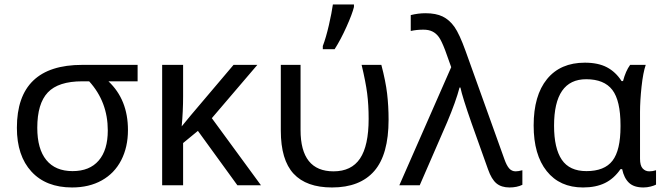

<svg xmlns="http://www.w3.org/2000/svg" viewBox="-20 -825 2957 855"><path d="M146 -255.9Q146 -161.6 186.3 -112.3Q226.6 -63 303.2 -63Q378.9 -63 419.4 -109.9Q460 -156.7 460 -244.1Q460 -371.6 377 -462.9H346.2Q239.7 -462.9 192.9 -413.3Q146 -363.8 146 -255.9ZM549.8 -246.1Q549.8 -169.9 519.8 -111.6Q489.7 -53.2 433.3 -21.7Q377 9.8 300.8 9.8Q185.1 9.8 120.1 -60.8Q55.2 -131.3 55.2 -255.9Q55.2 -536.1 346.2 -536.1H592.8V-462.9H462.9Q549.8 -381.3 549.8 -246.1Z M1020 -536.1H1126L923.3 -298.8L1142.1 0H1037.1L861.3 -242.2L795.4 -188V0H702.1V-536.1H795.4V-397Q795.4 -329.1 789.1 -262.2L830.1 -312Z M1458.5 9.8Q1344.2 9.8 1287.4 -51.5Q1230.5 -112.8 1230.5 -243.2V-536.1H1318.4V-246.1Q1318.4 -62 1465.3 -62Q1544.9 -62 1583.3 -119.1Q1621.6 -176.3 1621.6 -295.9Q1621.6 -358.4 1615 -409.4Q1608.4 -460.4 1590.3 -536.1H1678.2Q1697.3 -463.4 1703.9 -408Q1710.4 -352.5 1710.4 -292Q1710.4 -136.7 1646.7 -63.5Q1583 9.8 1458.5 9.8ZM1417.5 -620.1Q1431.6 -656.7 1444.6 -713.1Q1457.5 -769.5 1462.4 -805.2H1556.2V-793.9Q1548.8 -763.2 1523.2 -706.1Q1497.6 -648.9 1470.2 -606H1417.5Z M1758.3 0 1989.3 -525.9 1962.4 -601.1Q1945.8 -644.5 1933.8 -660.6Q1921.9 -676.8 1905.5 -684.8Q1889.2 -692.9 1865.2 -692.9Q1835 -692.9 1809.1 -687V-757.8Q1842.3 -766.1 1875 -766.1Q1920.9 -766.1 1951.2 -751.5Q1981.4 -736.8 2003.7 -705.3Q2025.9 -673.8 2053.2 -598.1L2226.1 -116.2Q2235.8 -88.4 2247.3 -75.2Q2258.8 -62 2276.4 -62Q2288.1 -62 2306.2 -66.9V-2Q2281.7 9.8 2249 9.8Q2212.9 9.8 2190.9 -8.3Q2168.9 -26.4 2153.3 -70.8L2080.1 -275.9Q2038.6 -394.5 2030.3 -435.1H2026.4Q2010.3 -373.5 1971.2 -280.8L1849.1 0Z M2576.2 9.8Q2472.7 9.8 2414.6 -63Q2356.4 -135.7 2356.4 -266.1Q2356.4 -399.9 2416 -472.9Q2475.6 -545.9 2584.5 -545.9Q2643.6 -545.9 2682.6 -525.4Q2721.7 -504.9 2748 -463.9H2754.4Q2766.1 -508.8 2786.1 -536.1H2855.5Q2843.8 -502.4 2836.9 -439.2Q2830.1 -376 2830.1 -326.2V-118.2Q2830.1 -87.4 2842 -74.7Q2854 -62 2871.1 -62Q2886.7 -62 2901.4 -66.9V-2.9Q2893.6 1.5 2877.7 5.6Q2861.8 9.8 2845.2 9.8Q2802.7 9.8 2780.8 -11.2Q2758.8 -32.2 2750.5 -71.8H2743.2Q2713.9 -29.3 2673.6 -9.8Q2633.3 9.8 2576.2 9.8ZM2591.3 -63Q2671.9 -63 2707.5 -109.4Q2743.2 -155.8 2743.2 -261.2V-267.1Q2743.2 -377 2706.8 -424.6Q2670.4 -472.2 2590.3 -472.2Q2447.3 -472.2 2447.3 -265.1Q2447.3 -164.6 2481.7 -113.8Q2516.1 -63 2591.3 -63Z"/></svg>

Font: NotoSans
Style: Regular
Weight: 400
Designer: Monotype Design team
Foundry: Monotype Imaging Inc.
Version: Version 1.04; ttfautohint (v1.4.1)